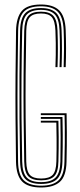

<svg xmlns="http://www.w3.org/2000/svg" viewBox="-20 -826 355 852"><path d="M162.5 6Q104.2 6 78.2 -20.6Q52.2 -47.2 51 -108.8Q49.5 -206.2 48.9 -300.6Q48.2 -395 48.9 -491.1Q49.5 -587.2 51.2 -690.2Q52.5 -749.2 77 -777.6Q101.5 -806 161.8 -806Q215.5 -806 242.2 -780.5Q269 -755 271.5 -692Q273 -652.8 273.1 -612.6Q273.2 -572.5 271.5 -528.2H262.5Q263.8 -565 264 -605.8Q264.2 -646.5 262.5 -691.5Q260.2 -750.2 236.1 -774.1Q212 -798 161.8 -798Q106.2 -798 83.9 -771.9Q61.5 -745.8 60.5 -690Q58.8 -590 58 -494.4Q57.2 -398.8 57.9 -303.2Q58.5 -207.8 60.2 -108.5Q61.2 -48.5 86.4 -25.2Q111.5 -2 162.5 -2Q215.5 -2 240.1 -26.1Q264.8 -50.2 266 -108.5Q267.2 -154.5 267.5 -192.1Q267.8 -229.8 267.5 -260.5Q267.2 -291.2 266.5 -315.2H161.2V-323.5H275.5Q276.2 -289.8 276.6 -237.9Q277 -186 275.2 -108.2Q273.8 -44.5 245.8 -19.2Q217.8 6 162.5 6ZM162.5 -9.8Q113.8 -9.8 92.1 -32.1Q70.5 -54.5 69.2 -108.5Q67.2 -207.2 66.5 -300.6Q65.8 -394 66.4 -489.2Q67 -584.5 69.2 -689.8Q70.5 -745.5 92.4 -767.9Q114.2 -790.2 161.8 -790.2Q208 -790.2 229.6 -768.2Q251.2 -746.2 253.2 -691.2Q255 -648.5 254.9 -608.2Q254.8 -568 253.2 -528.2H244.2Q245.8 -570 245.9 -609.1Q246 -648.2 244.2 -690.8Q242.5 -741.8 223 -762Q203.5 -782.2 161.8 -782.2Q119 -782.2 99.2 -761.8Q79.5 -741.2 78.5 -689.5Q76.2 -583.8 75.5 -488.1Q74.8 -392.5 75.6 -299.5Q76.5 -206.5 78.5 -108.8Q79.5 -59.5 98.6 -38.6Q117.8 -17.8 162.5 -17.8Q206.5 -17.8 226.6 -38.1Q246.8 -58.5 248 -109.2Q249.2 -165.5 249 -215.5Q248.8 -265.5 248 -298.5H161.2V-306.8H257.2Q258 -276 258.4 -228.1Q258.8 -180.2 257 -108.8Q255.8 -54.5 233.8 -32.1Q211.8 -9.8 162.5 -9.8ZM162.5 -25.8Q122.8 -25.8 105.6 -44Q88.5 -62.2 87.5 -109Q85.5 -208.2 84.8 -302Q84 -395.8 84.6 -490.9Q85.2 -586 87.5 -689.2Q88.8 -736 105.1 -755.1Q121.5 -774.2 161.8 -774.2Q199.8 -774.2 216.6 -755.6Q233.5 -737 235.2 -690.5Q236.8 -647 236.8 -609.4Q236.8 -571.8 235.2 -528.2H226Q227 -556.5 227.4 -582.5Q227.8 -608.5 227.5 -634.8Q227.2 -661 226 -689.5Q224.2 -733.2 209.9 -749.8Q195.5 -766.2 161.8 -766.2Q126.8 -766.2 112.1 -749.5Q97.5 -732.8 96.5 -689Q94.5 -586.2 93.8 -492Q93 -397.8 93.8 -304.2Q94.5 -210.8 96.5 -109.2Q97.5 -67.2 112.1 -50.5Q126.8 -33.8 162.5 -33.8Q199.2 -33.8 214.2 -50.5Q229.2 -67.2 230.2 -109.5Q231.5 -165.8 231.1 -208.9Q230.8 -252 230 -282H161.2V-290.2H239.2Q240 -264.8 240.4 -218.8Q240.8 -172.8 239.2 -109.5Q238.5 -63 220.9 -44.4Q203.2 -25.8 162.5 -25.8Z"/></svg>

Font: Big Shoulders Inline Display Thin Light
Style: Regular
Weight: 300
Version: Version 2.002